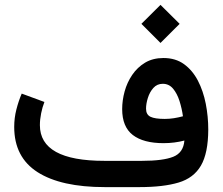

<svg xmlns="http://www.w3.org/2000/svg" viewBox="-20 -765 910 785"><path d="M558.1 -667.5 636.2 -745.1 714.4 -667.5 636.2 -589.4ZM733.9 -190.4Q693.4 -179.7 648.4 -179.7Q566.4 -179.7 522.9 -213.1Q479.5 -246.6 479.5 -318.8Q479.5 -354.5 489.5 -391.1Q499.5 -427.7 520.5 -458.7Q541.5 -489.7 573.2 -508.8Q605 -527.8 648.4 -527.8Q697.8 -527.8 732.4 -502.7Q767.1 -477.5 789.1 -435.3Q811 -393.1 821.3 -340.8Q831.5 -288.6 831.5 -234.9Q831.1 -138.7 801.5 -87.9Q772 -37.1 710 -18.6Q647.9 0 550.3 0H408.7Q229.5 0 133.8 -61Q38.1 -122.1 38.1 -246.1Q38.1 -282.7 46.9 -317.1Q55.7 -351.6 68.8 -382.3L161.6 -348.1Q153.3 -327.1 148.2 -301.8Q143.1 -276.4 143.1 -253.4Q143.1 -107.4 406.7 -107.4H560.5Q646.5 -107.4 688.2 -124Q730 -140.6 733.9 -190.4ZM728 -289.6Q723.6 -321.3 713.9 -352.1Q704.1 -382.8 687.5 -402.6Q670.9 -422.4 645.5 -422.4Q622.1 -422.4 606.9 -405.3Q591.8 -388.2 584.5 -364.5Q577.1 -340.8 577.1 -320.8Q577.1 -296.4 595.2 -287.6Q613.3 -278.8 653.8 -278.8Q672.4 -278.8 690.9 -281.7Q709.5 -284.7 728 -289.6Z"/></svg>

Font: Vazir Medium FD-WOL-UI
Style: Medium-FD-WOL-UI
Weight: 500
Designer: Saber Rastikerdar
Foundry: Saber Rastikerdar
Version: Version 30.0.0